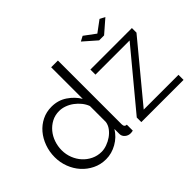

<svg xmlns="http://www.w3.org/2000/svg" viewBox="-127 -1043 1367 1367"><g transform="rotate(-45 556.5 -360.0)"><path d="M792 -730 877 -667 962 -730 1001 -710 902 -624H852L754 -710ZM653 -46 1005 -470H661V-521H1079V-475L728 -51H1078V0H653ZM289 10Q235 10 189 -12.5Q143 -35 110 -72Q77 -109 58.5 -157.5Q40 -206 40 -259Q40 -314 58 -363.5Q76 -413 107.5 -450Q139 -487 182.5 -508.5Q226 -530 278 -530Q344 -530 395 -495.5Q446 -461 475 -412V-730H543V-88Q543 -60 567 -60V0Q552 3 543 3Q519 3 501 -12.5Q483 -28 483 -50V-101Q452 -50 399 -20Q346 10 289 10ZM304 -50Q329 -50 357.5 -60Q386 -70 411 -87.5Q436 -105 453.5 -128.5Q471 -152 475 -179V-340Q465 -367 446 -390.5Q427 -414 402.5 -432Q378 -450 350 -460Q322 -470 295 -470Q253 -470 219 -452Q185 -434 160.5 -404.5Q136 -375 123 -337Q110 -299 110 -259Q110 -217 125 -179Q140 -141 166 -112.5Q192 -84 227.5 -67Q263 -50 304 -50Z"/></g></svg>

Font: Oxford Sans
Style: Regular
Weight: 400
Designer: Matt McInerney, Pablo Impallari, Rodrigo Fuenzalida
Foundry: Matt McInerney, Pablo Impallari, Rodrigo Fuenzalida
Version: Version 3.000g; ttfautohint (v1.5) -l 8 -r 28 -G 28 -x 14 -D